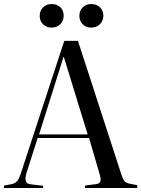

<svg xmlns="http://www.w3.org/2000/svg" viewBox="-20 -933 701 953"><path d="M0 0V-12L38 -19Q55 -23 64.5 -33.5Q74 -44 84 -74L299 -730H367L581 -71Q589 -46 596.5 -35.5Q604 -25 625 -21L661 -14V0H402V-12L456 -19Q474 -21 478 -32Q482 -43 475 -67L422 -248H167L111 -73Q104 -50 108 -35Q112 -20 134 -18L194 -11V0ZM174 -266H415L297 -650H295ZM433 -796Q407 -796 390.5 -812.5Q374 -829 374 -854Q374 -880 390.5 -896.5Q407 -913 433 -913Q459 -913 476 -897Q493 -881 493 -855Q493 -830 476 -813Q459 -796 433 -796ZM236 -796Q211 -796 194 -812.5Q177 -829 177 -854Q177 -880 194 -896.5Q211 -913 236 -913Q263 -913 279.5 -897Q296 -881 296 -855Q296 -830 279.5 -813Q263 -796 236 -796Z"/></svg>

Font: Display Regular
Style: Regular
Weight: 400
Designer: Latin by Veronika Burian and Jose Scaglione. Greek by Irene Vlachou. Cyrillic by Vera Evstafieva.
Foundry: TypeTogether
Version: Version 3.002